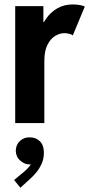

<svg xmlns="http://www.w3.org/2000/svg" viewBox="-20 -561 406 875"><path d="M49.3 0V-532.9H177.7V-460.5H192.4L164.3 -424.9Q173.4 -452.8 192.8 -479.5Q212.1 -506.1 241.8 -523.4Q271.6 -540.7 312.4 -540.7Q329.5 -540.7 345.3 -537.7Q361 -534.6 366.5 -531.1L311.9 -399.9Q307.9 -403.6 296.3 -406.7Q284.7 -409.9 273 -409.9Q252.2 -409.9 231.1 -397.1Q210.1 -384.3 196.1 -356.4Q182.1 -328.5 182.1 -283.5V0ZM73 294.5 44.2 259.3 89.2 222.3Q97.5 215.3 107.7 204.5Q117.9 193.6 125.2 181.6Q132.4 169.5 132 158.9L149.8 158Q148.9 169.9 140.6 179.2Q132.3 188.4 114.4 188.4Q92.5 188.4 72.5 171.2Q52.5 153.9 51.9 125.9Q52.5 98 71.3 81Q90.2 64.1 114.4 65Q142.3 64.1 161.2 82.2Q180 100.3 180 135.4Q180 163.4 169.4 186.1Q158.8 208.9 144.8 225.5Q130.8 242 120.5 251.2Z"/></svg>

Font: Reddit Sans Condensed
Style: Regular
Weight: 400
Designer: Stephen Hutchings
Foundry: Reddit
Version: Version 1.014